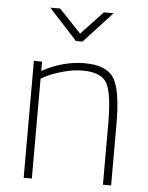

<svg xmlns="http://www.w3.org/2000/svg" viewBox="-53 -775 632 818"><g transform="rotate(5 263.5 -366.0)"><path d="M114 0H79V-500H114V-460Q203 -509 296 -509Q389 -509 421 -458.5Q453 -408 453 -260V0H418V-258Q418 -390 394 -433.5Q370 -477 289 -477Q249 -477 205.5 -464.5Q162 -452 138 -440L114 -427ZM250 -600 129 -732H171L265 -633L358 -732H400L278 -600Z"/></g></svg>

Font: Titillium Web ExtraLight
Style: Regular
Weight: 275
Version: Version 1.002;PS 57.000;hotconv 1.0.70;makeotf.lib2.5.55311